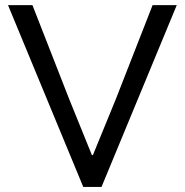

<svg xmlns="http://www.w3.org/2000/svg" viewBox="-20 -740 731 760"><path d="M11.7 -719.7H108.4L253.9 -347.7L343.8 -126H347.7L438.5 -347.7L584 -719.7H679.7L381.8 0H309.6Z"/></svg>

Font: Reddit Sans Fudge
Style: Regular
Weight: 400
Designer: Stephen Hutchings
Foundry: Reddit
Version: Version 1.011